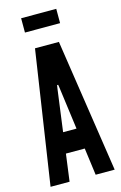

<svg xmlns="http://www.w3.org/2000/svg" viewBox="-136 -966 646 1024"><g transform="rotate(-15 187.0 -454.5)"><path d="M91 -909H285V-830H91ZM10 0 121 -735H253L364 0H259L239 -150H135L115 0ZM193 -496 190 -515H184L181 -496L150 -264H224Z"/></g></svg>

Font: League Gothic
Style: Regular
Weight: 400
Designer: The League of Moveable Type
Version: Version 1.560;PS 001.560;hotconv 1.0.56;makeotf.lib2.0.21325